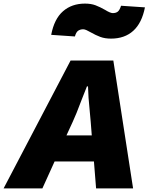

<svg xmlns="http://www.w3.org/2000/svg" viewBox="-77 -1049 827 1069"><path d="M316 -712H554L664 0H458L446 -150H227L159 0H-57ZM428 -869Q416 -876 405 -881Q394 -886 386 -886Q371 -886 359 -878.5Q347 -871 340 -846L208 -855Q225 -944 274 -986.5Q323 -1029 396 -1029Q430 -1029 455 -1019.5Q480 -1010 508 -994Q537 -976 551 -976Q568 -976 578.5 -984Q589 -992 597 -1017L730 -1008Q713 -921 665 -877.5Q617 -834 541 -834Q507 -834 481.5 -843.5Q456 -853 428 -869ZM434 -295 428 -371 423 -426Q418 -476 416 -504.5Q414 -533 413 -568H407L377 -492Q346 -409 328 -371L293 -295Z"/></svg>

Font: Nebula Sans Black
Style: Regular
Weight: 900
Italic angle: -9°
Designer: Paul D. Hunt for Adobe (as Source Sans)
Foundry: Nebula Entertainment & Broadcasting LLC
Version: Version 1.010